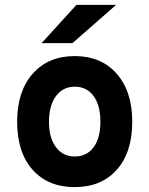

<svg xmlns="http://www.w3.org/2000/svg" viewBox="-20 -752 610 784"><path d="M454 -732 276 -576H150L292 -732ZM50 -255Q50 -379 113.5 -451Q177 -523 285 -523Q393 -523 456.5 -451Q520 -379 520 -255Q520 -130 457 -59Q394 12 285 12Q176 12 113 -59Q50 -130 50 -255ZM285 -113Q334 -113 362 -150.5Q390 -188 390 -255Q390 -322 362 -360Q334 -398 285 -398Q237 -398 208.5 -359.5Q180 -321 180 -255Q180 -189 208.5 -151Q237 -113 285 -113Z"/></svg>

Font: ReCut ExtraBold
Style: Regular
Weight: 800
Designer: Giant Group (for alternate capitals set)
Version: Version 2.002;FEAKit 1.0